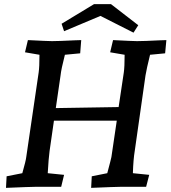

<svg xmlns="http://www.w3.org/2000/svg" viewBox="-20 -904 825 929"><path d="M424 -51 499 -66Q517 -133 519 -144L545 -320H241L220 -174Q215 -138 211 -66L290 -58L276 0H148Q127 0 9 5L12 -51L88 -66Q105 -126 107 -144L167 -553Q171 -580 171 -639L101 -651L115 -710Q213 -705 232 -705Q263 -705 343 -709L373 -710L368 -646L294 -639Q276 -569 273 -539L250 -381L554 -386L579 -553Q583 -580 583 -639L513 -651L527 -710Q625 -705 643 -705Q677 -705 755 -709L785 -710L779 -646L706 -639Q689 -570 684 -539L632 -174Q625 -132 623 -66L702 -58L687 0H560Q539 0 421 5ZM466 -827 290 -753 278 -789 435 -884H517L649 -782L626 -746Z"/></svg>

Font: Andada Pro SemiBold
Style: Italic
Weight: 600
Italic angle: -6.99998°
Designer: Carolina Giovagnoli
Foundry: Huerta Tipografica
Version: Version 3.005